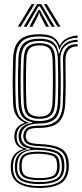

<svg xmlns="http://www.w3.org/2000/svg" viewBox="-20 -778 409 960"><path d="M177 162Q111.8 162 73.9 139.5Q36 117 34 63.2Q33.8 55.8 34.1 50Q34.5 44.2 35 38.5Q36.8 11.8 53.8 -6.9Q70.8 -25.5 94.8 -31V-33.8Q71 -42 62.4 -56.1Q53.8 -70.2 52 -87Q51.5 -94 52 -102.8Q55.2 -147.2 101 -163V-166.5Q77.5 -175.8 62.2 -199.1Q47 -222.5 45.5 -262.2Q43.5 -316.5 43.5 -366.5Q43.5 -416.5 45.5 -483.5Q47.8 -550.2 78.9 -578.5Q110 -606.8 177.2 -606.8Q224 -606.8 246.1 -592.8Q268.2 -578.8 277.2 -551.5H280Q292.5 -577.2 319.8 -588.9Q347 -600.5 368 -600V-589Q329.5 -588.5 307.4 -571.9Q285.2 -555.2 278.5 -531.8H275.8Q268.8 -563.8 247.5 -579.8Q226.2 -595.8 177.2 -595.8Q114.5 -595.8 87.8 -569Q61 -542.2 58.8 -483.8Q57 -426.5 56.6 -377.9Q56.2 -329.2 58.8 -262.2Q60.5 -219 77.1 -196Q93.8 -173 121.5 -166.5V-163Q93 -155.8 79.1 -140.2Q65.2 -124.8 63.5 -103.2Q63 -96.5 63 -94.5Q63 -92.5 63.5 -86.8Q65 -69 75.1 -55Q85.2 -41 113.8 -34V-31.2Q84.8 -25.2 66.6 -8.1Q48.5 9 46.2 38.8Q45.2 45.2 44.8 50.1Q44.2 55 44.8 63.2Q47 114 81.5 133.1Q116 152.2 177 152.2Q238.8 152.2 273.2 133.1Q307.8 114 311.8 63.2Q312.8 52.2 311.5 38Q308.2 -11.8 274.4 -28.2Q240.5 -44.8 179 -47Q133.2 -48.8 117.1 -58.8Q101 -68.8 97.8 -86.2Q95.5 -96.2 96.8 -103Q100 -127.2 116 -138.6Q132 -150 177.2 -149.8Q232.5 -149.2 261.9 -173.4Q291.2 -197.5 294 -260.8Q295.8 -300.5 296.2 -333.8Q296.8 -367 296.2 -401.9Q295.8 -436.8 295 -481.5Q294.2 -514.5 311.8 -536.4Q329.2 -558.2 368 -557.2V-546.2Q306 -546.8 307.2 -473.2Q308.2 -414.2 308.5 -365.9Q308.8 -317.5 306.2 -261.8Q303.2 -195.2 273.2 -167Q243.2 -138.8 177.2 -138.5Q133 -138.5 122 -128.8Q111 -119 108.8 -100.8Q108 -95.2 109.2 -90.2Q112 -74 125.6 -66.8Q139.2 -59.5 179 -57.8Q247.2 -55.2 283.6 -36.1Q320 -17 323.8 38.5Q324.5 47 324.4 51.2Q324.2 55.5 323.8 63.2Q320.2 116.8 282.9 139.4Q245.5 162 177 162ZM177 142.5Q120 142.5 88.4 126.5Q56.8 110.5 54.5 63.5Q54.2 56 54.5 50.4Q54.8 44.8 55.5 38.5Q60.5 -22.2 133 -31.5V-34.2Q101 -39.5 88.6 -53.2Q76.2 -67 73.5 -86.8Q72.8 -92.8 72.9 -95.1Q73 -97.5 73.2 -103.2Q74.8 -125.8 90.4 -142.1Q106 -158.5 142 -164V-166.8Q107.5 -173.2 90.6 -195.5Q73.8 -217.8 72 -263Q70 -311.8 69.9 -364.8Q69.8 -417.8 72 -482.8Q74 -540.2 99.8 -562.4Q125.5 -584.5 177.2 -584.5Q224.2 -584.5 245.8 -567Q267.2 -549.5 273.8 -509.2H276.5Q293 -578.2 368 -579V-568Q326 -568.5 303.1 -544.5Q280.2 -520.5 281.8 -477.2Q283.8 -416.8 283.8 -364.5Q283.8 -312.2 281.8 -263.5Q279 -203.5 252.4 -181.8Q225.8 -160 177.2 -160.2Q135 -160.5 112.1 -145.1Q89.2 -129.8 86.2 -105.2Q85 -95.2 86.2 -87.2Q89.5 -64.8 109.1 -52.5Q128.8 -40.2 179 -38.5Q235 -36.5 266.9 -21Q298.8 -5.5 301.2 38.5Q301.8 45.5 301.9 50.4Q302 55.2 301.5 63.5Q298 109.2 265.8 125.9Q233.5 142.5 177 142.5ZM177.2 -172.8Q222.8 -172.8 244.8 -192.8Q266.8 -212.8 269 -264Q270.8 -308.5 271 -364.4Q271.2 -420.2 269.2 -482.2Q267.5 -533.5 244.8 -553.5Q222 -573.5 177.2 -573.5Q130.2 -573.5 108.6 -553Q87 -532.5 85.2 -482Q83 -422.5 83.1 -368.1Q83.2 -313.8 85.2 -263.8Q87.2 -214.2 108.9 -193.5Q130.5 -172.8 177.2 -172.8ZM177.2 -183.8Q139 -183.8 119.6 -200.6Q100.2 -217.5 98.5 -264.2Q96.5 -313.8 96.5 -371.2Q96.5 -428.8 98.5 -481.5Q100 -528 119 -545.1Q138 -562.2 177.2 -562.2Q217.8 -562.2 236.1 -544.6Q254.5 -527 256 -482Q258 -423.5 257.9 -367.9Q257.8 -312.2 255.8 -264.8Q253.5 -219 234.9 -201.4Q216.2 -183.8 177.2 -183.8ZM177.2 -195Q210.5 -195 225.5 -210.4Q240.5 -225.8 242.5 -265.5Q244.2 -313.2 244.5 -370.1Q244.8 -427 242.8 -481.2Q241.2 -521.2 226.1 -536.2Q211 -551.2 177.2 -551.2Q144 -551.2 128.6 -536.2Q113.2 -521.2 111.8 -480.8Q109.8 -428.2 109.8 -372.1Q109.8 -316 111.8 -265Q113.2 -224.2 129.1 -209.6Q145 -195 177.2 -195ZM177 132.2Q231.5 132.2 259.1 117.6Q286.8 103 289 63.5Q289.8 52.2 288.5 38.5Q285.8 -1.8 257.2 -13.5Q228.8 -25.2 179 -28.2Q126.8 -31.5 99.1 -15.9Q71.5 -0.2 67 38.2Q65 51.5 65.5 63.8Q68 105.5 97.4 118.9Q126.8 132.2 177 132.2ZM177 122.8Q131 122.8 105 111.5Q79 100.2 76.8 63.8Q75.8 50 77.2 37.8Q80.5 1.2 107.4 -10Q134.2 -21.2 179.8 -19.5Q223 -17.8 249 -8.1Q275 1.5 277.5 38.5Q278.5 46.5 278.4 51.9Q278.2 57.2 277.8 63.8Q275.2 100.5 248.9 111.6Q222.5 122.8 177 122.8ZM177 112.5Q214.8 112.5 238.6 104.4Q262.5 96.2 265.2 63.8Q266.8 53 264.8 38.5Q262.8 7 239.1 -0.2Q215.5 -7.5 179 -9Q138.2 -10.8 114.5 -1.5Q90.8 7.8 89.2 38.5Q86.8 51 88.8 63.8Q91 95.8 114.5 104.1Q138 112.5 177 112.5ZM69 -644.2 138.2 -757.5H152.8L83.8 -644.2ZM98 -644.2 165.5 -757.5H186.5L254 -644.2H238.5L189.8 -728.2L178.8 -746.5H173.2L162 -728L113.2 -644.2ZM268 -644.2 199.2 -757.5H213.8L283 -644.2ZM126.8 -644.2 163.5 -711.8 171.8 -728.2H180.2L188 -711.8L225.5 -644.2H210.2L179.8 -703L177.2 -713.5H174.5L172 -703L142 -644.2Z"/></svg>

Font: Big Shoulders Inline Display
Style: Regular
Weight: 400
Designer: Patric King
Foundry: XO Type Co
Version: Version 1.000